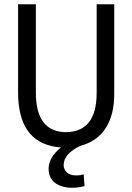

<svg xmlns="http://www.w3.org/2000/svg" viewBox="-20 -679 618 897"><path d="M513.7 -240.2V-659.2H431.6V-243.2Q430.7 -62.5 287.1 -61.5Q148.4 -63.5 147.5 -244.1V-659.2H64.5V-247.1Q64.5 -21.5 238.3 6.8Q251 8.8 264.6 9.8Q208 55.7 207 108.4Q207 173.8 272.5 192.4Q293 198.2 316.4 198.2Q345.7 198.2 375 190.4L371.1 135.7Q353.5 140.6 337.9 140.6Q290 140.6 279.3 105.5Q277.3 97.7 277.3 90.8Q279.3 38.1 356.4 2Q474.6 -29.3 504.9 -156.2Q513.7 -194.3 513.7 -240.2Z"/></svg>

Font: Yaldevi Colombo Medium
Style: Regular
Weight: 500
Designer: Sol Matas, Denzil Rajitha, Kosala Senevirathne and Pathum Egodawatta
Foundry: Mooniak
Version: Version 1.020 ; ttfautohint (v1.6)